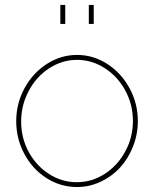

<svg xmlns="http://www.w3.org/2000/svg" viewBox="-20 -750 626 780"><path d="M225.1 -652.8V-730H245.1V-652.8ZM340.8 -652.8V-730H360.8V-652.8ZM45.9 -257.8Q45.9 -329.6 79.6 -391.6Q113.3 -453.6 170.2 -490.2Q227.1 -526.9 293 -526.9Q358.9 -526.9 415.8 -490.2Q472.7 -453.6 506.3 -391.6Q540 -329.6 540 -257.8Q540 -204.6 520.5 -155Q501 -105.5 467.8 -69.3Q434.6 -33.2 388.9 -11.7Q343.3 9.8 293 9.8Q225.6 9.8 168.7 -26.6Q111.8 -63 78.9 -124.8Q45.9 -186.5 45.9 -257.8ZM520 -258.8Q520 -324.7 489.3 -381.8Q458.5 -439 406 -472.9Q353.5 -506.8 293 -506.8Q232.4 -506.8 179.9 -472.7Q127.4 -438.5 96.7 -380.6Q65.9 -322.8 65.9 -255.9Q65.9 -189.9 96.4 -133.3Q127 -76.7 179 -43.2Q231 -9.8 292 -9.8Q353 -9.8 405.5 -43.7Q458 -77.6 489 -135Q520 -192.4 520 -258.8Z"/></svg>

Font: Rawline Thin
Style: Regular
Weight: 250
Designer: Matt McInerney, Pablo Impallari, Rodrigo Fuenzalida
Foundry: Matt McInerney, Pablo Impallari, Rodrigo Fuenzalida
Version: Version 4.020;PS 004.020;hotconv 1.0.88;makeotf.lib2.5.64775